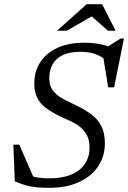

<svg xmlns="http://www.w3.org/2000/svg" viewBox="-20 -891 614 921"><path d="M498.5 -596.5Q468 -620 438.8 -631.2Q409.5 -642.5 364.5 -642.5Q316 -642.5 283 -627.5Q250 -612.5 233.2 -584.2Q216.5 -556 216.5 -515.5Q216.5 -475.5 237.5 -451.8Q258.5 -428 291 -412.2Q323.5 -396.5 357 -379.5Q390.5 -363 419.2 -341.5Q448 -320 465.5 -287.2Q483 -254.5 483 -203.5Q483 -140.5 450.2 -92.2Q417.5 -44 357.5 -17Q297.5 10 215 10Q162.5 10 126.2 3Q90 -4 51 -21.5L44 -197H72.5L147 -26L121.5 -50Q145 -41.5 166.8 -38.5Q188.5 -35.5 215 -35.5Q278.5 -35.5 321.8 -53.5Q365 -71.5 387.2 -105Q409.5 -138.5 409.5 -183.5Q409.5 -222 394.5 -247Q379.5 -272 356 -288.2Q332.5 -304.5 305.2 -316Q278 -327.5 254 -340Q222 -356.5 197.2 -375.5Q172.5 -394.5 158.5 -422.2Q144.5 -450 144.5 -491.5Q144.5 -547.5 172.5 -591.5Q200.5 -635.5 254 -660.8Q307.5 -686 383.5 -686Q421.5 -686 453.5 -680.5Q485.5 -675 523 -659.5L488.5 -662L558 -706H574.5L527.5 -472H499L472 -637ZM253.5 -743.5 396 -871H470L534.5 -743.5H498L414.5 -817H428L300 -743.5Z"/></svg>

Font: Newsreader 16pt 16pt
Style: Italic
Weight: 400
Italic angle: -17°
Version: Version 1.003